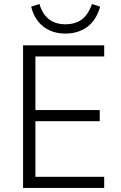

<svg xmlns="http://www.w3.org/2000/svg" viewBox="-20 -929 596 949"><path d="M94 0V-705H495V-650H155V-385H473V-330H155V-55H495V0ZM303 -763Q261 -763 227 -778Q193 -793 169 -822.5Q145 -852 134 -896L175 -909Q190 -858 222.5 -833.5Q255 -809 303 -809Q353 -809 384.5 -833Q416 -857 435 -909L475 -896Q455 -827 410 -795Q365 -763 303 -763Z"/></svg>

Font: Nunito Sans 10pt SemiCondensed Light
Style: Regular
Weight: 300
Width: 4
Designer: Vernon Adams
Foundry: Vernon Adams
Version: Version 3.101;gftools[0.9.27]